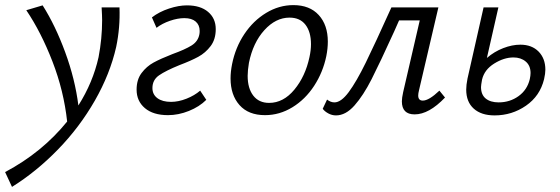

<svg xmlns="http://www.w3.org/2000/svg" viewBox="-73 -443 2192 752"><path d="M190 33Q177 -87 132.5 -202Q88 -317 30 -403L94 -422Q144 -343 182.5 -238Q221 -133 234 -30Q291 -120 313 -219Q327 -292 327 -364Q327 -380 325 -414H395Q398 -335 382 -259Q358 -153 298.5 -49Q239 55 154.5 142Q70 229 -26 289L-53 231Q92 154 190 33Z M462 -92Q462 -131 481.5 -157Q501 -183 528.5 -198Q556 -213 602 -231Q652 -249 677.5 -265Q703 -281 708 -309Q709 -314 709 -322Q709 -345 693.5 -358.5Q678 -372 649 -372Q623 -372 592.5 -361.5Q562 -351 540 -334L522 -375Q551 -397 589 -409.5Q627 -422 659 -422Q712 -422 742 -396.5Q772 -371 772 -329Q772 -289 752 -262.5Q732 -236 703.5 -220.5Q675 -205 630 -188Q576 -166 550 -148Q524 -130 524 -98Q524 -73 543.5 -58.5Q563 -44 597 -44Q626 -44 657.5 -56.5Q689 -69 711 -88L735 -52Q708 -25 667 -8.5Q626 8 585 8Q527 8 494.5 -19.5Q462 -47 462 -92Z M830 -136Q830 -162 836 -192Q849 -257 884 -309.5Q919 -362 969.5 -392.5Q1020 -423 1076 -423Q1140 -423 1175.5 -384Q1211 -345 1211 -280Q1211 -253 1205 -223Q1192 -160 1157.5 -107Q1123 -54 1072.5 -23Q1022 8 965 8Q900 8 865 -31.5Q830 -71 830 -136ZM1139 -219Q1145 -246 1145 -270Q1145 -318 1123.5 -346Q1102 -374 1061 -374Q1007 -374 962.5 -325Q918 -276 902 -197Q897 -167 897 -146Q897 -97 919 -68.5Q941 -40 981 -40Q1037 -40 1080 -92Q1123 -144 1139 -219Z M1191 -17 1208 -53Q1222 -42 1237 -42Q1263 -42 1293 -82.5Q1323 -123 1359.5 -197.5Q1396 -272 1460 -414H1644L1568 -89Q1565 -77 1565 -69Q1565 -49 1583 -49Q1607 -49 1648 -88L1670 -61Q1607 5 1551 5Q1501 5 1501 -46Q1501 -59 1506 -82L1571 -363H1490L1471 -320Q1415 -197 1382.5 -133Q1350 -69 1315.5 -30Q1281 9 1243 9Q1227 9 1212.5 1Q1198 -7 1191 -17Z M1753 -92Q1753 -110 1758 -135L1821 -414H1879L1834 -216Q1863 -241 1898 -254.5Q1933 -268 1965 -268Q2010 -268 2036.5 -241Q2063 -214 2063 -170Q2063 -155 2058 -133Q2042 -67 1987 -29Q1932 9 1864 9Q1812 9 1782.5 -17.5Q1753 -44 1753 -92ZM1811 -102Q1811 -72 1829.5 -57Q1848 -42 1880 -42Q1924 -42 1958 -66.5Q1992 -91 2002 -133Q2005 -147 2005 -157Q2005 -186 1986 -202Q1967 -218 1938 -218Q1901 -218 1862.5 -194Q1824 -170 1815 -131Q1811 -109 1811 -102Z"/></svg>

Font: LXGW Bright GB
Style: Italic
Weight: 400
Italic angle: -12°
Designer: Christian Thalmann (Catharsis Fonts)
Foundry: LXGW / Christian Thalmann (Catharsis Fonts) / Fontworks Inc.
Version: Version 5.510